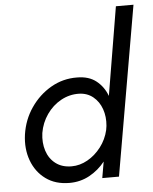

<svg xmlns="http://www.w3.org/2000/svg" viewBox="-55 -826 703 881"><g transform="rotate(-5 296.5 -385.5)"><path d="M45 -230Q55 -298 92.5 -352.5Q130 -407 185.5 -439Q241 -471 306 -470Q360 -470 394 -443Q428 -416 444 -373L512 -780H593L458 0H381L394 -75Q364 -37 322 -14Q280 9 230 9Q165 9 120.5 -23.5Q76 -56 56 -110.5Q36 -165 45 -230ZM125 -230Q119 -186 131 -148.5Q143 -111 172.5 -88.5Q202 -66 246 -66Q284 -66 319.5 -86Q355 -106 381.5 -140.5Q408 -175 418 -218L421 -237Q425 -279 412.5 -314.5Q400 -350 373 -372Q346 -394 308 -395Q264 -396 225 -374.5Q186 -353 159.5 -315Q133 -277 125 -230Z"/></g></svg>

Font: Von Book
Style: Italic
Weight: 400
Version: Version 4.000; ttfautohint (v1.8.4.7-5d5b)